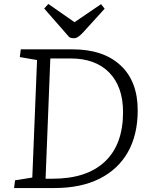

<svg xmlns="http://www.w3.org/2000/svg" viewBox="-20 -949 759 969"><path d="M51 0 56 -39 143 -53 167 -646 80 -661 85 -700H346Q501 -700 588 -619.5Q675 -539 675 -392Q675 -269 625.5 -181.5Q576 -94 482 -47Q388 0 255 0ZM210 -47H245Q418 -47 509.5 -133.5Q601 -220 601 -383Q601 -511 531.5 -582.5Q462 -654 336 -654H234ZM203 -906 224 -929 356 -837 490 -928 508 -905 400 -786Q386 -771 375 -763.5Q364 -756 352 -756Q340 -756 330 -761Z"/></svg>

Font: Literata 12pt Light
Style: Italic
Weight: 300
Italic angle: -2°
Designer: Latin by Veronika Burian and Jose Scaglione. Greek by Irene Vlachou. Cyrillic by Vera Evstafieva
Foundry: TypeTogether
Version: Version 3.002